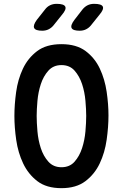

<svg xmlns="http://www.w3.org/2000/svg" viewBox="-20 -970 640 1000"><path d="M300 -99Q343 -99 368.5 -128Q394 -157 407.5 -198.5Q421 -240 425 -286Q429 -332 429 -366Q429 -399 425 -445Q421 -491 407.5 -532Q394 -573 368.5 -602Q343 -631 300 -631Q258 -631 232 -602Q206 -573 192.5 -531.5Q179 -490 175 -444.5Q171 -399 171 -366Q171 -332 175 -286Q179 -240 192.5 -198.5Q206 -157 232 -128Q258 -99 300 -99ZM300 10Q222 10 174.5 -26.5Q127 -63 100.5 -119Q74 -175 64.5 -241Q55 -307 55 -366Q55 -425 64 -490.5Q73 -556 99 -611.5Q125 -667 173 -703.5Q221 -740 300 -740Q378 -740 426 -704Q474 -668 500 -612.5Q526 -557 535.5 -492Q545 -427 545 -369Q545 -309 535.5 -242Q526 -175 499.5 -119Q473 -63 425 -26.5Q377 10 300 10ZM395 -810Q360 -810 353 -824Q346 -838 368 -867L409 -920Q421 -935 436 -942.5Q451 -950 470 -950Q509 -950 515.5 -935.5Q522 -921 497 -892L453 -837Q442 -824 427.5 -817Q413 -810 395 -810ZM200 -810Q165 -810 158 -824Q151 -838 172 -867L214 -920Q225 -935 240.5 -942.5Q256 -950 275 -950Q313 -950 320 -935.5Q327 -921 302 -892L258 -837Q247 -824 232.5 -817Q218 -810 200 -810Z"/></svg>

Font: Maple Mono NL SemiBold
Style: Regular
Weight: 600
Monospace: yes
Designer: subframe7536
Version: Version 7.000